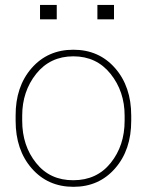

<svg xmlns="http://www.w3.org/2000/svg" viewBox="-20 -737 587 768"><path d="M68.8 -253.9Q68.8 -154.3 124.5 -85Q179.7 -15.6 273.4 -16.1Q367.2 -16.1 422.9 -85.4Q478.5 -154.8 478.5 -253.9V-274.4Q478.5 -371.1 422.4 -441.4Q366.2 -511.7 273.4 -511.7Q180.7 -511.7 124.5 -441.4Q68.8 -371.1 68.8 -274.4ZM42.5 -274.4Q42 -390.6 106.4 -464.4Q170.9 -538.1 273.4 -538.1Q376 -538.1 440.4 -464.4Q504.9 -390.6 504.9 -274.4V-253.9Q504.9 -137.2 440.4 -63.5Q376 10.3 273.9 10.3Q171.4 10.3 106.9 -63.5Q42.5 -137.2 42.5 -253.9ZM207 -659.7H140.1V-717.3H207ZM436 -659.7H369.6V-717.3H436Z"/></svg>

Font: Roboto-Thin
Style: Regular
Weight: 250
Designer: Google
Version: Version 1.100141; 2013; ttfautohint (v0.94.14-c901) -l 8 -r 